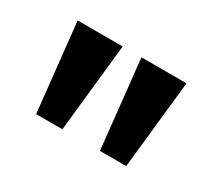

<svg xmlns="http://www.w3.org/2000/svg" viewBox="-61 -804 493 443"><g transform="rotate(30 185.0 -582.5)"><path d="M235 -465 210 -700H330L305 -465ZM65 -465 40 -700H160L135 -465Z"/></g></svg>

Font: Cuprum
Style: Regular
Weight: 400
Designer: Jovanny Lemonad
Foundry: Jovanny Lemonad
Version: Version 3.000